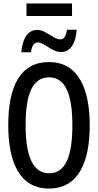

<svg xmlns="http://www.w3.org/2000/svg" viewBox="-20 -1087 570 1117"><path d="M134 -994H399V-1067H134ZM104 -783H160C166 -821 177 -840 201 -840C237 -840 283 -784 335 -784C386 -784 421 -830 426 -914H370C363 -878 355 -858 330 -858C291 -858 248 -913 196 -913C135 -913 110 -852 104 -783ZM265 10C436 10 502 -143 502 -358C502 -573 434 -726 265 -726C102 -726 28 -591 28 -359C28 -146 93 10 265 10ZM266 -79C171 -79 129 -179 129 -358C129 -536 167 -637 266 -637C360 -637 401 -539 401 -358C401 -178 361 -79 266 -79Z"/></svg>

Font: Noto Sans Mono Condensed Medium
Style: Regular
Weight: 500
Width: 3
Designer: Monotype Design Team
Foundry: Monotype Imaging Inc.
Version: Version 2.014